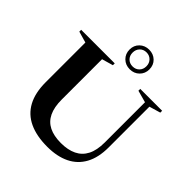

<svg xmlns="http://www.w3.org/2000/svg" viewBox="-246 -1106 1290 1290"><g transform="rotate(45 399.0 -461.0)"><path d="M661.5 -282V-664L575.5 -687.5V-705H783.5V-687.5L703.5 -664V-277Q703.5 -181 668.5 -116.8Q633.5 -52.5 567.5 -20.2Q501.5 12 408.5 12Q306 12 236 -21Q166 -54 130.2 -120.5Q94.5 -187 94.5 -287V-664.5L14 -687.5V-705H333V-687.5L253 -664.5V-281.5Q253 -209 275.5 -162.2Q298 -115.5 343 -93Q388 -70.5 455.5 -70.5Q521.5 -70.5 567.5 -92.8Q613.5 -115 637.5 -161.5Q661.5 -208 661.5 -282ZM432 -934Q472.5 -934 499.5 -908Q526.5 -882 526.5 -841Q526.5 -801 499.5 -774.5Q472.5 -748 432 -748Q391.5 -748 364.5 -774.5Q337.5 -801 337.5 -841.5Q337.5 -881.5 364.5 -907.8Q391.5 -934 432 -934ZM432 -775Q460.5 -775 479 -793.5Q497.5 -812 497.5 -841.5Q497.5 -870.5 479 -889.5Q460.5 -908.5 432 -908.5Q403.5 -908.5 385 -889.5Q366.5 -870.5 366.5 -841Q366.5 -812 385 -793.5Q403.5 -775 432 -775Z"/></g></svg>

Font: Newsreader 60pt SemiBold
Style: Regular
Weight: 600
Designer: Hugues Gentile
Foundry: Production Type
Version: Version 1.003